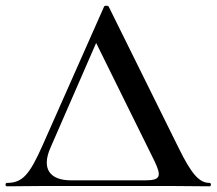

<svg xmlns="http://www.w3.org/2000/svg" viewBox="-26 -654 762 675"><path d="M-2 1C41 1 64 0 114 0H589C628 0 672 1 711 1C717 1 717 -11 711 -11C675 -11 648 -40 601 -136L356 -631C354 -635 341 -635 340 -631L125 -146C77 -37 52 -11 -2 -11C-8 -11 -8 1 -2 1ZM224 -20C150 -20 118 -60 152 -136L312 -503L516 -90C543 -34 539 -20 484 -20Z"/></svg>

Font: Cormorant SC Semi
Style: Regular
Weight: 600
Designer: Christian Thalmann (Catharsis Fonts)
Version: Version 1.000;PS 001.000;hotconv 1.0.70;makeotf.lib2.5.58329